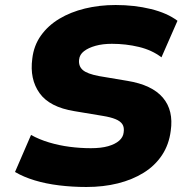

<svg xmlns="http://www.w3.org/2000/svg" viewBox="-20 -736 753 767"><path d="M325 11Q269 11 216 4.5Q163 -2 118.5 -15.5Q74 -29 40 -49L104 -197Q136 -179 176 -167Q216 -155 258.5 -149.5Q301 -144 343 -144Q384 -144 412 -152Q440 -160 456 -174Q472 -188 474 -207Q477 -227 469 -239.5Q461 -252 441.5 -260Q422 -268 391 -273L277 -292Q178 -308 138 -364Q98 -420 109 -502Q115 -554 143.5 -594Q172 -634 217 -661Q262 -688 319.5 -702Q377 -716 442 -716Q517 -716 582.5 -700Q648 -684 689 -653L625 -507Q587 -536 535 -548.5Q483 -561 427 -561Q390 -561 361.5 -553Q333 -545 315.5 -531.5Q298 -518 296 -498Q293 -472 310.5 -456.5Q328 -441 376 -432L489 -413Q587 -397 630.5 -346Q674 -295 662 -213Q655 -158 627 -116Q599 -74 554 -46Q509 -18 451 -3.5Q393 11 325 11Z"/></svg>

Font: Nunito Sans 7pt Black
Style: Italic
Weight: 900
Italic angle: -9°
Version: Version 3.101;gftools[0.9.27]